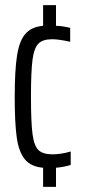

<svg xmlns="http://www.w3.org/2000/svg" viewBox="-20 -716 329 744"><path d="M254 -77Q230 -69 197 -66V8H147V-66Q100 -70 76.5 -98.5Q53 -127 45 -182.5Q37 -238 37 -339Q37 -443 46 -500.5Q55 -558 78.5 -585Q102 -612 147 -616V-696H197V-616Q225 -615 252 -608V-554Q208 -564 182 -564Q146 -564 129 -547Q112 -530 106 -484.5Q100 -439 100 -343Q100 -242 106 -196.5Q112 -151 129 -134.5Q146 -118 183 -118Q217 -118 254 -129Z"/></svg>

Font: Saira Ultra Condensed
Style: Regular
Weight: 400
Width: 1
Designer: Hector Gatti with collaboration of the Omnibus-Type team
Foundry: Omnibus-Type
Version: Version 1.001; ttfautohint (v1.8)